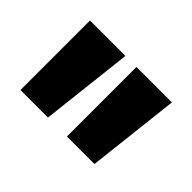

<svg xmlns="http://www.w3.org/2000/svg" viewBox="-67 -838 552 552"><g transform="rotate(45 209.0 -561.5)"><path d="M43 -420.4V-703.1H187L154.8 -420.4ZM231.9 -420.4V-703.1H376L343.8 -420.4Z"/></g></svg>

Font: Schibsted Grotesk ExtraBold
Style: Regular
Weight: 800
Designer: Bakken & Baeck AS, Henrik Kongsvoll
Foundry: Schibsted ASA
Version: Version 1.100; ttfautohint (v1.8.4.7-5d5b);gftools[0.9.25]